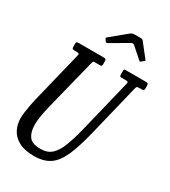

<svg xmlns="http://www.w3.org/2000/svg" viewBox="-233 -1089 1084 1221"><g transform="rotate(30 308.5 -479.0)"><path d="M238 -678 146 -310Q138 -278 130.2 -238.2Q122.5 -198.5 122.5 -160Q122.5 -107.5 145 -76.2Q167.5 -45 231 -45Q280.5 -45 311.2 -73Q342 -101 363.5 -157.5Q385 -214 406 -300L497.5 -675Q500.5 -687 498.2 -691Q496 -695 479.5 -695H452.5Q441.5 -695 439.2 -699Q437 -703 437 -714V-735Q437 -742.5 438.5 -746.2Q440 -750 447.5 -750H592.5Q606 -750 611.5 -747.2Q617 -744.5 617 -730V-712Q617 -701 613 -698Q609 -695 598.5 -695H584.5Q567.5 -695 564.2 -691.8Q561 -688.5 557.5 -675L466 -300Q438 -184.5 407.5 -115.2Q377 -46 332.2 -15.5Q287.5 15 216 15Q147.5 15 105 -8Q62.5 -31 43 -69Q23.5 -107 23.5 -152Q23.5 -170.5 27 -197.2Q30.5 -224 35.8 -251.8Q41 -279.5 46 -300L137.5 -673Q141 -686 139 -690.5Q137 -695 120.5 -695H105.5Q93 -695 90 -699.2Q87 -703.5 87 -715V-734Q87 -745 90.8 -747.5Q94.5 -750 105.5 -750H287.5Q300.5 -750 303.8 -746.2Q307 -742.5 307 -729V-710Q307 -701 304 -698Q301 -695 291.5 -695H257.5Q244.5 -695 242.5 -691.5Q240.5 -688 238 -678ZM248 -845 240.5 -857Q236 -862.5 236.8 -864.5Q237.5 -866.5 244 -872L358 -966Q368.5 -974.5 386 -974.5H428.5Q438.5 -974.5 442.5 -972.5Q446.5 -970.5 450 -966L525.5 -870Q528.5 -866.5 528.5 -865Q528.5 -863.5 523.5 -859.5L509 -847.5Q502.5 -842 500.5 -842.2Q498.5 -842.5 493 -847L416 -915Q405 -924.5 391 -915.5L265.5 -842Q255.5 -835.5 248 -845Z"/></g></svg>

Font: Besley* Condensed
Style: Italic
Weight: 400
Width: 3
Italic angle: -13°
Designer: Owen Earl
Foundry: indestructible type*
Version: Version 3.000; ttfautohint (v1.8.3)